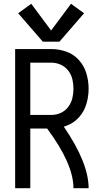

<svg xmlns="http://www.w3.org/2000/svg" viewBox="-20 -994 540 1014"><path d="M60 0V-735H251Q292 -735 331 -721Q370 -707 397.5 -676Q425 -645 436.5 -605.5Q448 -566 448 -525.5Q448 -485 436.5 -445.5Q425 -406 397.5 -375Q370 -344 331 -330Q324 -327 317 -325Q448 -134 448 0H368Q368 -128 229 -315H140V0ZM251 -387Q277 -387 300.5 -397.5Q324 -408 340 -429Q356 -450 362 -475Q368 -500 368 -525.5Q368 -551 362 -576Q356 -601 340 -621.5Q324 -642 300.5 -652.5Q277 -663 251 -663H140V-387ZM206 -774 76 -924 145 -974 250 -833 355 -974 424 -924 294 -774Z"/></svg>

Font: Iosevka SS01
Style: Regular
Weight: 400
Monospace: yes
Designer: Belleve Invis
Foundry: Belleve Invis
Version: 2.3.3; ttfautohint (v1.8.3)